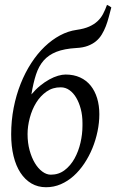

<svg xmlns="http://www.w3.org/2000/svg" viewBox="-20 -766 487 806"><path d="M235.4 -399.4Q201.7 -399.9 175.5 -381.6Q149.4 -363.3 131.8 -334.7Q114.3 -306.2 105 -271Q95.7 -235.8 95.7 -203.1Q95.7 -166.5 104.2 -135.3Q112.8 -104 126.5 -81.3Q140.1 -58.6 157.7 -45.7Q175.3 -32.7 193.4 -32.7Q226.6 -32.7 251.5 -51.8Q276.4 -70.8 293 -100.8Q309.6 -130.9 317.9 -167Q326.2 -203.1 326.2 -237.8V-250Q326.2 -281.2 319.1 -308.3Q312 -335.4 300 -355.7Q288.1 -376 271.5 -387.7Q254.9 -399.4 235.4 -399.4ZM300.8 -564.5Q250 -561.5 217 -548.6Q184.1 -535.6 163.3 -512Q142.6 -488.3 131.1 -452.9Q119.6 -417.5 111.8 -369.6Q129.4 -390.6 148.9 -406.5Q168.5 -422.4 187.3 -432.6Q206.1 -442.9 223.6 -448Q241.2 -453.1 255.4 -453.1Q289.6 -453.1 316.2 -440.9Q342.8 -428.7 360.6 -406.5Q378.4 -384.3 387.7 -353.8Q397 -323.2 397 -286.6Q397 -251 389.4 -214.4Q381.8 -177.7 367.9 -143.8Q354 -109.9 334 -79.8Q314 -49.8 289.3 -27.6Q264.6 -5.4 235.4 7.3Q206.1 20 173.3 20Q139.2 20 112.1 4.2Q85 -11.7 65.9 -40.8Q46.9 -69.8 36.9 -110.8Q26.9 -151.9 26.9 -202.1Q26.9 -259.8 37.4 -313.5Q47.9 -367.2 66.7 -414.3Q85.4 -461.4 111.1 -501Q136.7 -540.5 167.2 -569.8Q197.8 -599.1 231.9 -617.4Q266.1 -635.7 301.8 -640.6Q333 -645 354 -654.3Q375 -663.6 389.4 -677Q403.8 -690.4 412.8 -707.8Q421.9 -725.1 429.2 -745.6Q433.1 -744.1 438.7 -740.7Q444.3 -737.3 447.3 -734.9Q441.9 -714.4 436.5 -694.1Q431.2 -673.8 424.1 -655.5Q417 -637.2 407.2 -621.1Q397.5 -605 383.1 -593Q368.7 -581.1 348.6 -573.5Q328.6 -565.9 300.8 -564.5Z"/></svg>

Font: Gentium Plus
Style: Italic
Weight: 400
Italic angle: -8°
Designer: J. Victor Gaultney, Annie Olsen, Iska Routamaa
Foundry: SIL International
Version: Version 1.510